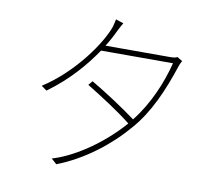

<svg xmlns="http://www.w3.org/2000/svg" viewBox="-87 -891 1173 1025"><g transform="rotate(10 500.0 -378.5)"><path d="M819 -646C810 -641 801 -639 777 -639H430C452 -674 469 -707 482 -735C488 -747 495 -760 503 -773L461 -787C458 -774 455 -757 451 -745C419 -653 298 -476 132 -369L161 -348C272 -428 354 -524 411 -609H801C774 -501 722 -376 643 -277C576 -327 477 -392 395 -440L376 -417C458 -367 557 -303 622 -251C499 -111 352 -25 252 4L281 30C426 -26 556 -128 646 -234C733 -332 789 -464 833 -598C835 -605 842 -621 847 -629Z"/></g></svg>

Font: Noto Sans Japanese Thin
Style: Regular
Weight: 100
Designer: Ryoko NISHIZUKA (kana & ideographs); Paul D. Hunt (Latin, Greek & Cyrillic); Wenlong ZHANG (bopomofo); Sandoll Communica
Foundry: Adobe Systems Incorporated
Version: Version 1.000;PS 1;hotconv 1.0.78;makeotf.lib2.5.61930